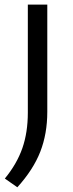

<svg xmlns="http://www.w3.org/2000/svg" viewBox="-30 -562 308 814"><path d="M43.5 232 -9.5 195Q41.5 133 64.8 66.2Q88 -0.5 88 -84.5V-542.5H170.5V-88Q170.5 5 140.8 81.2Q111 157.5 43.5 232Z"/></svg>

Font: Encode Sans Expanded
Style: Regular
Weight: 400
Width: 7
Designer: Multiple Designers
Foundry: Impallari Type
Version: Version 3.000; ttfautohint (v1.8.3) -l 8 -r 50 -G 200 -x 14 